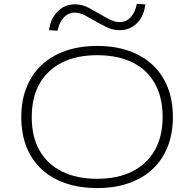

<svg xmlns="http://www.w3.org/2000/svg" viewBox="-20 -946 985 974"><path d="M473 8Q384 8 312.5 -16.5Q241 -41 191 -87.5Q141 -134 114.5 -200.5Q88 -267 88 -352Q88 -436 114.5 -502.5Q141 -569 191 -616Q241 -663 312.5 -688Q384 -713 473 -713Q563 -713 634 -688Q705 -663 754.5 -616.5Q804 -570 830.5 -503.5Q857 -437 857 -353Q857 -268 830.5 -201.5Q804 -135 754.5 -88.5Q705 -42 634 -17Q563 8 473 8ZM473 -39Q576 -39 650.5 -76Q725 -113 765 -183.5Q805 -254 805 -353Q805 -452 765.5 -522.5Q726 -593 651.5 -629.5Q577 -666 473 -666Q369 -666 295 -629Q221 -592 181 -522Q141 -452 141 -352Q141 -252 180.5 -182.5Q220 -113 294.5 -76Q369 -39 473 -39ZM272 -790 229 -793Q236 -851 272 -887.5Q308 -924 360 -924Q397 -924 429.5 -906.5Q462 -889 488 -874Q510 -861 536 -847.5Q562 -834 587 -834Q620 -834 643 -858.5Q666 -883 674 -926L717 -924Q711 -865 675.5 -829Q640 -793 587 -793Q550 -793 517 -810Q484 -827 458 -842Q436 -855 410 -868.5Q384 -882 359 -882Q327 -882 303.5 -857Q280 -832 272 -790Z"/></svg>

Font: Nunito Sans 10pt Expanded ExtraLight
Style: Regular
Weight: 250
Width: 7
Designer: Vernon Adams
Foundry: Vernon Adams
Version: Version 3.101;gftools[0.9.27]